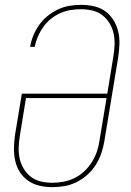

<svg xmlns="http://www.w3.org/2000/svg" viewBox="-20 -763 540 791"><path d="M196 8Q168 8 142.5 2Q117 -4 96 -18.5Q75 -33 61.5 -54.5Q48 -76 42.5 -101.5Q37 -127 37.5 -154Q38 -181 42 -208L70 -377H422L447 -530Q451 -554 452 -578Q453 -602 448 -625Q443 -648 431 -667.5Q419 -687 401.5 -700.5Q384 -714 361 -719.5Q338 -725 313 -725Q292 -725 270.5 -721.5Q249 -718 228.5 -709Q208 -700 189.5 -685Q171 -670 158 -651.5Q145 -633 136 -612Q127 -591 123 -570H104Q108 -594 117.5 -617Q127 -640 141.5 -660.5Q156 -681 176.5 -697.5Q197 -714 219.5 -724.5Q242 -735 266.5 -739Q291 -743 315 -743Q342 -743 368 -737Q394 -731 414 -716.5Q434 -702 447.5 -680Q461 -658 467 -633Q473 -608 472 -581Q471 -554 467 -527L410 -182Q406 -157 397.5 -132Q389 -107 375 -84.5Q361 -62 340.5 -43.5Q320 -25 296 -13Q272 -1 246.5 3.5Q221 8 196 8ZM196 -10Q219 -10 242.5 -14.5Q266 -19 288 -30Q310 -41 328 -58Q346 -75 359 -96Q372 -117 379.5 -139.5Q387 -162 390 -185L419 -359H87L62 -205Q58 -181 57 -157Q56 -133 61 -110Q66 -87 78 -67.5Q90 -48 107.5 -34.5Q125 -21 148 -15.5Q171 -10 196 -10Z"/></svg>

Font: Iosevka Term Curly Th Obl
Style: Regular
Weight: 100
Italic angle: -9°
Designer: Belleve Invis
Foundry: Belleve Invis
Version: Version 32.3.0